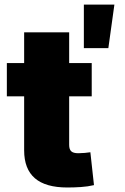

<svg xmlns="http://www.w3.org/2000/svg" viewBox="-20 -810 543 835"><path d="M378.9 -535.6V-391.1H9.8V-535.6ZM85 -669.4H280.8V-179.7Q280.8 -160.6 289.8 -152.1Q298.8 -143.6 320.8 -143.6Q331.1 -143.6 348.9 -145Q366.7 -146.5 373 -147.9L388.7 -4.9Q361.8 1.5 331.8 3.4Q301.8 5.4 272.9 5.4Q178.2 5.4 131.6 -34.9Q85 -75.2 85 -156.2ZM344.7 -600.6V-790H477.5L451.2 -600.6Z"/></svg>

Font: Inter 20pt Black
Style: Regular
Weight: 900
Version: Version 4.001;git-66647c0bb